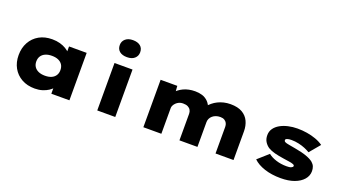

<svg xmlns="http://www.w3.org/2000/svg" viewBox="-64 -1428 3621 2035"><g transform="rotate(20 1746.5 -410.0)"><path d="M362 9Q277 9 214 -26.5Q151 -62 116.5 -124Q82 -186 82 -267Q82 -349 117 -412Q152 -475 214.5 -510.5Q277 -546 362 -546Q410 -546 449.5 -535Q489 -524 519 -505.5Q549 -487 569.5 -465Q590 -443 599 -422L553 -417V-535H752V0H548V-144L591 -130Q585 -104 565 -79Q545 -54 515.5 -34.5Q486 -15 447 -3Q408 9 362 9ZM418 -156Q461 -156 491 -169.5Q521 -183 537 -208Q553 -233 553 -267Q553 -303 537 -328Q521 -353 491 -366.5Q461 -380 418 -380Q375 -380 344.5 -366.5Q314 -353 297.5 -328Q281 -303 281 -267Q281 -233 297.5 -208Q314 -183 344.5 -169.5Q375 -156 418 -156Z M1066 0V-535H1269V0ZM1168 -638Q1114 -638 1083.5 -663Q1053 -688 1053 -734Q1053 -776 1084 -803Q1115 -830 1168 -830Q1222 -830 1252.5 -805Q1283 -780 1283 -734Q1283 -692 1252.5 -665Q1222 -638 1168 -638Z M1586 0V-535H1774L1782 -425L1746 -446Q1767 -469 1791 -487.5Q1815 -506 1842.5 -519Q1870 -532 1903 -539Q1936 -546 1974 -546Q2016 -546 2052.5 -535Q2089 -524 2118.5 -495.5Q2148 -467 2165 -415L2121 -418L2130 -432Q2150 -457 2175.5 -478Q2201 -499 2231.5 -514Q2262 -529 2297.5 -537.5Q2333 -546 2373 -546Q2455 -546 2505.5 -516.5Q2556 -487 2579.5 -436.5Q2603 -386 2603 -324V0H2400V-300Q2400 -323 2391 -341Q2382 -359 2363.5 -370Q2345 -381 2317 -381Q2291 -381 2269 -373.5Q2247 -366 2230.5 -352Q2214 -338 2205 -319.5Q2196 -301 2196 -280V0H1993V-300Q1993 -323 1982.5 -341.5Q1972 -360 1951 -370.5Q1930 -381 1895 -381Q1871 -381 1851.5 -372Q1832 -363 1818 -349Q1804 -335 1796.5 -320Q1789 -305 1789 -292V0Z M3136 10Q3034 10 2953.5 -16.5Q2873 -43 2826 -89L2944 -194Q2979 -165 3034 -147.5Q3089 -130 3152 -130Q3167 -130 3180.5 -131.5Q3194 -133 3203.5 -137Q3213 -141 3218.5 -146Q3224 -151 3224 -159Q3224 -170 3206 -176Q3189 -183 3158.5 -187Q3128 -191 3098 -196Q3037 -205 2992.5 -216.5Q2948 -228 2915 -248Q2885 -269 2867 -299Q2849 -329 2849 -371Q2849 -413 2871.5 -445.5Q2894 -478 2933.5 -500.5Q2973 -523 3023.5 -534.5Q3074 -546 3128 -546Q3183 -546 3235.5 -537.5Q3288 -529 3335.5 -512Q3383 -495 3421 -468L3321 -349Q3298 -364 3264.5 -378Q3231 -392 3190.5 -401Q3150 -410 3108 -410Q3093 -410 3081.5 -408.5Q3070 -407 3060.5 -403.5Q3051 -400 3046.5 -395.5Q3042 -391 3042 -385Q3042 -380 3045 -374.5Q3048 -369 3056 -365Q3070 -358 3100.5 -353Q3131 -348 3173 -340Q3254 -326 3305.5 -307.5Q3357 -289 3385 -266Q3407 -247 3416 -224Q3425 -201 3425 -173Q3425 -120 3389 -78.5Q3353 -37 3289 -13.5Q3225 10 3136 10Z"/></g></svg>

Font: Lexend Mega Black
Style: Regular
Weight: 900
Version: Version 1.007